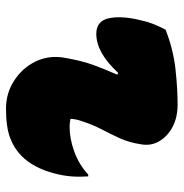

<svg xmlns="http://www.w3.org/2000/svg" viewBox="-6 -595 612 640"><g transform="rotate(90 300.0 -275.0)"><path d="M79 -521Q146 -547 211 -554Q276 -561 328 -561Q372 -561 403.5 -544Q435 -527 451 -499.5Q467 -472 461 -439Q455 -399 440.5 -367.5Q426 -336 411 -307.5Q396 -279 385 -245Q377 -224 376 -204Q390 -201 403 -201Q442 -201 485 -216.5Q528 -232 562 -263H568Q570 -235 568 -207.5Q566 -180 558 -150Q540 -81 500 -41Q475 -16 439 -2.5Q403 11 342 11Q291 11 249 -16Q207 -43 185.5 -86.5Q164 -130 172 -181Q182 -240 196 -278.5Q210 -317 229 -360L223 -363Q189 -326 156.5 -308Q124 -290 93 -290Q49 -290 40.5 -333.5Q32 -377 48 -440Q53 -463 61.5 -483.5Q70 -504 79 -521Z"/></g></svg>

Font: Recursive Mn Csl St XBk
Style: Italic
Weight: 1000
Italic angle: -15°
Monospace: yes
Version: Version 1.079;hotconv 1.0.112;makeotfexe 2.5.65598; ttfautoh